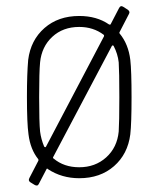

<svg xmlns="http://www.w3.org/2000/svg" viewBox="-20 -561 506 613"><path d="M400 -251Q400 -167 396 -132Q388 -69 344 -30.5Q300 8 233 8Q177 8 133 -21Q130 -25 128 -20L104 26Q100 35 90 29L77 21Q69 16 74 7L102 -47Q104 -50 102 -53Q77 -84 71 -132Q66 -167 66 -252Q66 -325 70 -370Q78 -433 122 -471.5Q166 -510 233 -510Q289 -510 328 -483Q333 -481 334 -485L360 -535Q365 -545 374 -539L388 -530Q396 -524 392 -517L362 -459Q360 -456 362 -454Q390 -420 396 -370Q400 -335 400 -251ZM121 -93Q123 -91 124.5 -91Q126 -91 127 -93L312 -445Q313 -449 311 -450Q278 -475 233 -475Q181 -475 147 -443.5Q113 -412 108 -362Q105 -332 105 -251Q105 -169 108 -141Q111 -117 121 -93ZM361 -251Q361 -333 359 -362Q356 -389 343 -414Q342 -416 340 -416Q338 -416 337 -414L150 -60Q148 -56 151 -55Q184 -27 233 -27Q284 -27 319 -58.5Q354 -90 359 -141Q361 -170 361 -251Z"/></svg>

Font: Barlow Semi Condensed ExLight
Style: Regular
Weight: 275
Width: 4
Designer: Jeremy Tribby
Foundry: Tribby Type
Version: Version 1.408